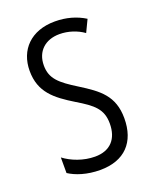

<svg xmlns="http://www.w3.org/2000/svg" viewBox="-110 -607 549 683"><g transform="rotate(-20 164.5 -266.0)"><path d="M295 -134C295 -219 248 -253 181 -295C118 -334 90 -358 90 -408C90 -461 126 -494 180 -494C213 -494 246 -483 271 -465L293 -511C261 -531 223 -542 180 -542C89 -542 36 -486 36 -407C36 -326 84 -289 151 -248C211 -212 240 -189 240 -134C240 -76 209 -41 151 -41C107 -41 64 -58 35 -80V-21C61 -4 102 10 152 10C245 10 295 -44 295 -134Z"/></g></svg>

Font: Noto Sans Bengali ExtraCondensed Light
Style: Regular
Weight: 300
Width: 2
Designer: Joana Ranito - Universal Thirst; Jelle Bosma - Monotype Design Team
Foundry: Universal Thirst ehf.
Version: Version 3.000